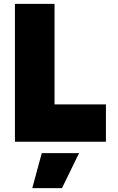

<svg xmlns="http://www.w3.org/2000/svg" viewBox="-20 -727 606 985"><path d="M56.6 -707H259.8V-191.4H523.4V0H56.6ZM297.9 238.3H145.5L194.3 58.6H385.7Z"/></svg>

Font: Wanted Sans ExtraBlack
Style: Regular
Weight: 900
Designer: Original Design by Kil Hyung-jin and Kang Hanbin, Wanted Lab, Inc; Hangeul from Source Han Sans by Jang Soo-young and Ka
Foundry: Wanted Lab, Inc.
Version: Version 1.001